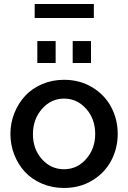

<svg xmlns="http://www.w3.org/2000/svg" viewBox="-20 -932 642 962"><path d="M153.8 -841.8V-912.1H450.2V-841.8ZM167 -616.2V-726.1H258.8V-616.2ZM344.2 -616.2V-726.1H436V-616.2ZM300.8 -532.2Q379.9 -532.2 442.1 -494.6Q504.4 -457 537.1 -395.5Q569.8 -334 569.8 -261.2Q569.8 -188.5 537.1 -127Q504.4 -65.4 442.1 -27.8Q379.9 9.8 300.8 9.8Q240.7 9.8 189.7 -12.2Q138.7 -34.2 104.5 -71.3Q70.3 -108.4 51.3 -157.7Q32.2 -207 32.2 -261.2Q32.2 -315.4 51.8 -364.7Q71.3 -414.1 105.5 -451.2Q139.6 -488.3 190.7 -510.3Q241.7 -532.2 300.8 -532.2ZM300.8 -438Q235.8 -438 190.4 -386.2Q145 -334.5 145 -259.8Q145 -184.6 190.2 -134.3Q235.4 -84 300.8 -84Q366.2 -84 411.6 -135.3Q457 -186.5 457 -261.2Q457 -335.9 411.6 -387Q366.2 -438 300.8 -438Z"/></svg>

Font: Rawline SemiBold
Style: Regular
Weight: 600
Designer: Matt McInerney, Pablo Impallari, Rodrigo Fuenzalida
Foundry: Matt McInerney, Pablo Impallari, Rodrigo Fuenzalida
Version: Version 4.020;PS 004.020;hotconv 1.0.88;makeotf.lib2.5.64775